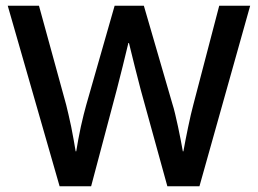

<svg xmlns="http://www.w3.org/2000/svg" viewBox="-20 -650 900 670"><path d="M116 -630 211 -284Q214 -271 219 -250.5Q224 -230 228.5 -207.5Q233 -185 237 -162.5Q241 -140 244 -122H246Q249 -140 253 -162.5Q257 -185 262 -207.5Q267 -230 272 -250Q277 -270 281 -284L380 -630H482L582 -286Q586 -274 591 -253Q596 -232 601 -209Q606 -186 610.5 -162.5Q615 -139 618 -122H620Q623 -140 627.5 -162Q632 -184 636.5 -206.5Q641 -229 646 -250Q651 -271 655 -286L745 -630H853L676 0H564L471 -337Q460 -379 450.5 -417Q441 -455 430 -500H428Q417 -455 408 -418Q399 -381 388 -339L298 0H188L7 -630Z"/></svg>

Font: Mukta Malar Medium
Style: Regular
Weight: 500
Designer: Aadarsh Rajan, Girish Dalvi, Yashodeep Gholap
Foundry: Ek Type
Version: Version 2.538;PS 1.000;hotconv 16.6.51;makeotf.lib2.5.65220;